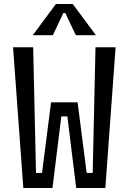

<svg xmlns="http://www.w3.org/2000/svg" viewBox="-20 -935 640 955"><path d="M45 -700H145L159 -75H189L234 -426H366L411 -75H441L455 -700H555L504 0H359L315 -356H285L241 0H96ZM305 -870H295L243 -760H143L258 -915H342L457 -760H357Z"/></svg>

Font: Sligoil Micro
Style: Regular
Weight: 400
Designer: Ariel Martín Pérez
Foundry: Igor Stepanchenko
Version: Version 1.001